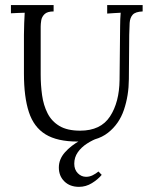

<svg xmlns="http://www.w3.org/2000/svg" viewBox="-20 -546 605 757"><path d="M191.4 -500.9Q166.5 -500.9 155.7 -490.3Q144.8 -479.6 142.6 -465.7Q140.4 -451.8 140.4 -441.5V-252.3Q140.4 -210.5 145.9 -170.9Q151.4 -131.3 167.4 -99.6Q183.4 -67.8 214.3 -49.3Q245.3 -30.8 295.9 -30.8Q377 -30.8 413.6 -86.7Q450.3 -142.6 451.4 -230.7L453.6 -441.5Q453.6 -456.9 454.2 -470.7Q454.7 -484.4 455.8 -495.8Q442.2 -495.4 429.2 -494.3Q416.2 -493.2 402.6 -492.5V-525.9H542.4V-500.9Q513.8 -499.8 503.1 -487.9Q492.5 -476 491.2 -455.6Q489.9 -435.3 489.5 -408.5L488.1 -234.3Q487.7 -169.1 468.6 -112.9Q449.6 -56.8 405.6 -22.4Q361.6 12.1 286 12.1Q205.7 12.1 159.5 -16.3Q113.3 -44.7 93.9 -104Q74.4 -163.2 74.4 -256V-408.5Q74.4 -428.3 75.4 -454.7Q76.3 -481.1 77.4 -495.8Q63.8 -495.4 50.4 -494.9Q37 -494.3 23.1 -493.6V-525.9H191.4ZM291.5 190.7Q255.6 190.7 233.8 169.2Q212 147.8 212 114.4Q212 81.8 236 54.6Q260 27.5 296.8 7.5Q333.7 -12.5 371.8 -23.1V-3.7Q345.4 5.5 322.9 20.2Q300.3 34.8 286.6 54.6Q272.8 74.4 272.8 99.4Q272.8 122.8 286.8 137Q300.7 151.1 319.4 151.1Q333 151.1 345.3 145Q357.5 139 368.2 130.2L381 143.4Q366.3 161.3 342.5 176Q318.7 190.7 291.5 190.7Z"/></svg>

Font: Parastoo
Style: Regular
Weight: 400
Foundry: Saber Rastikerdar (saber.rastikerdar@gmail.com)
Version: Version 3.000